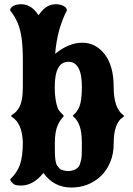

<svg xmlns="http://www.w3.org/2000/svg" viewBox="-20 -839 617 894"><path d="M312 34.2Q231 34.2 182.1 -33.7Q134.8 24.9 78.6 24.9Q51.3 24.9 43 17.6Q28.8 5.9 27.3 -3.9Q60.1 -35.6 73 -72.5Q85.9 -109.4 86.4 -175.8Q83.5 -263.2 37.1 -293.5Q29.3 -298.3 33.2 -301.8Q37.1 -305.2 47.1 -312.3Q57.1 -319.3 67.4 -335.4Q86.4 -365.7 86.4 -434.1V-558.1Q86.4 -618.7 80.8 -659.9Q75.2 -701.2 62.5 -731.7Q49.8 -762.2 27.3 -790.5Q27.3 -808.1 54.7 -816.4Q64.9 -819.3 78.6 -819.3Q126.5 -819.3 159.2 -768.1Q165.5 -776.4 172.1 -784.4Q178.7 -792.5 189.5 -801.8Q212.9 -819.3 237.3 -819.3Q259.3 -819.3 273.4 -812.5Q287.6 -805.7 289.6 -797.9L291.5 -790.5Q246.1 -703.6 236.8 -588.4Q300.3 -640.1 363.3 -640.1Q425.8 -640.1 467.5 -586.2Q509.3 -532.2 509.3 -434.1Q509.3 -337.4 552.7 -304.2Q558.1 -300.3 558.1 -298.3Q553.2 -293.5 548.6 -290Q543.9 -286.6 540.5 -283.7Q536.1 -279.3 529.8 -269Q523.4 -258.8 519.5 -246.6Q509.3 -217.3 509.3 -169.4Q509.3 -121.6 492.7 -82.8Q476.1 -43.9 449.2 -18.6Q392.1 34.2 312 34.2ZM308.6 -43.5Q325.2 -46.4 332.3 -51Q339.4 -55.7 345.7 -62Q350.1 -67.4 353 -77.1Q356 -86.9 357.7 -94.5Q359.4 -102.1 360.4 -117.2Q362.8 -184.6 358.4 -219.2Q354 -253.9 337.4 -278.8Q331.5 -287.1 326.2 -292Q319.3 -297.4 319.3 -299.3Q318.8 -301.3 327.9 -309.3Q336.9 -317.4 346.2 -335Q361.3 -364.7 361.3 -434.1Q361.3 -551.3 298.3 -551.3Q234.9 -551.3 234.9 -434.1Q234.9 -394.5 241 -364.3Q247.1 -334 255.9 -323.2Q263.2 -314 270 -307.9Q276.9 -301.8 276.9 -299.3Q276.9 -296.9 268.3 -287.8Q259.8 -278.8 250 -258.8Q235.4 -227.5 235.4 -173.8V-141.6Q235.4 -82 246.1 -67.9Q257.3 -52.2 264.2 -49.3Q289.6 -40 308.6 -43.5Z"/></svg>

Font: Sancreek
Style: Regular
Weight: 400
Designer: Vernon Adams
Foundry: Vernon Adams
Version: Version 1.100; ttfautohint (v1.8.4.7-5d5b)